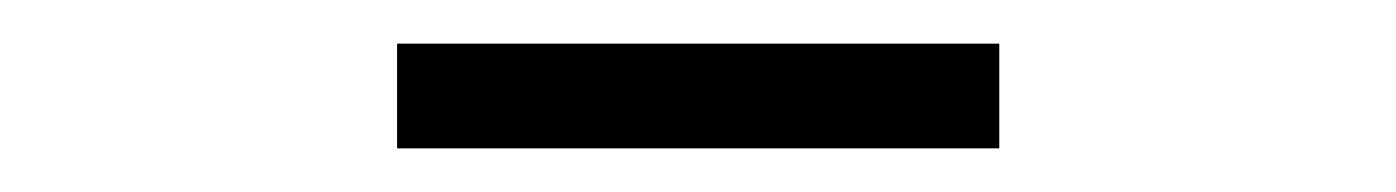

<svg xmlns="http://www.w3.org/2000/svg" viewBox="-20 -694 640 88"><path d="M162 -674H438V-626H162Z"/></svg>

Font: Noto Sans Mono UI Light
Style: Regular
Weight: 300
Monospace: yes
Designer: Monotype Design team
Foundry: Monotype Imaging Inc.
Version: Version 1.000